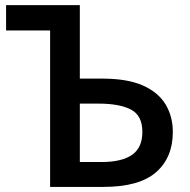

<svg xmlns="http://www.w3.org/2000/svg" viewBox="-20 -734 747 754"><path d="M176.8 0V-614.3H3.9V-713.9H293.5V-425.3H381.8Q480.5 -425.3 541.3 -398.2Q602.1 -371.1 630.4 -323.7Q658.7 -276.4 658.7 -215.8Q658.7 -115.2 592.8 -57.6Q526.9 0 386.2 0ZM293.5 -97.7H378.4Q457.5 -97.7 498.3 -125.7Q539.1 -153.8 539.1 -215.8Q539.1 -280.3 494.4 -303.7Q449.7 -327.1 366.2 -327.1H293.5Z"/></svg>

Font: Open Sans SemiBold
Style: Regular
Weight: 600
Designer: Monotype Design Team
Foundry: Monotype Imaging Inc.
Version: Version 3.003; ttfautohint (v1.8.4)